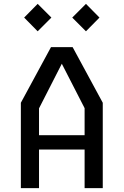

<svg xmlns="http://www.w3.org/2000/svg" viewBox="-20 -974 640 994"><path d="M88 0V-442L244 -730H356L512 -442V0H418V-200H182V0ZM105 -883 175 -954 246 -883 175 -812ZM182 -274H418V-414L300 -644L182 -413ZM354 -883 425 -954 495 -883 425 -812Z"/></svg>

Font: Moralerspace Krypton JPDOC
Style: Regular
Weight: 400
Version: v0.0.6; ttfautohint (v1.8.4.7-5d5b-dirty) -l 6 -r 45 -G 200 